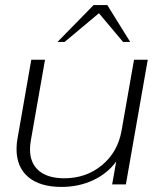

<svg xmlns="http://www.w3.org/2000/svg" viewBox="-20 -725 628 755"><path d="M45 -139Q45 -161 49 -181L103 -490H157L101 -171Q98 -153 98 -138Q98 -83 133 -53.5Q168 -24 233 -24Q319 -24 381 -75.5Q443 -127 458 -211L507 -490H561L475 0H421L437 -90Q403 -43 346.5 -16.5Q290 10 222 10Q137 10 91 -29Q45 -68 45 -139ZM348 -705H402L492 -560H464L369 -673L234 -560H206Z"/></svg>

Font: Fahkwang ExtraLight
Style: Italic
Weight: 275
Italic angle: -10°
Designer: Suppakit Chalermlarp | Katatrad Co.,Ltd.
Foundry: Cadson Demak Co.,Ltd.
Version: Version 1.000; ttfautohint (v1.6)